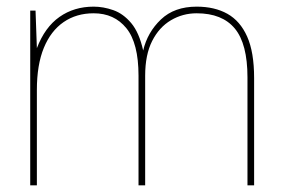

<svg xmlns="http://www.w3.org/2000/svg" viewBox="-20 -558 846 578"><path d="M71 0V-526H87L91 -413Q115 -476 159 -507Q203 -538 262 -538Q291 -538 321 -527.5Q351 -517 375 -488.5Q399 -460 411 -406Q424 -461 464.5 -499.5Q505 -538 572 -538Q626 -538 664.5 -516.5Q703 -495 724 -448Q745 -401 745 -323V0H725V-325Q725 -426 687 -472Q649 -518 572 -518Q530 -518 494.5 -497Q459 -476 438 -434.5Q417 -393 417 -330V0H397V-330Q397 -428 360.5 -473Q324 -518 262 -518Q210 -518 171.5 -491.5Q133 -465 112 -414Q91 -363 91 -287V0Z"/></svg>

Font: DM Sans 9pt Thin
Style: Regular
Weight: 250
Version: Version 4.004;gftools[0.9.30]